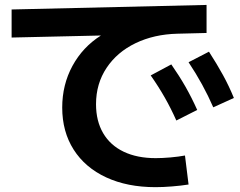

<svg xmlns="http://www.w3.org/2000/svg" viewBox="-20 -732 978 782"><path d="M233.4 -293.9Q233.4 -386.7 275.1 -463.6Q316.9 -540.5 391.1 -587.4L27.3 -579.1V-693.4L821.3 -711.9V-597.7L702.1 -594.7Q607.4 -592.3 532.2 -556.2Q457 -520 414.1 -455.6Q371.1 -391.1 371.1 -307.6Q371.1 -239.3 400.1 -189.7Q429.2 -140.1 483.9 -114Q538.6 -87.9 614.3 -87.9Q640.6 -87.9 674.3 -90.8Q708 -93.8 733.4 -98.6L748 19.5Q717.3 24.4 680.7 27.3Q644 30.3 613.3 30.3Q498.5 30.3 412.6 -9.5Q326.7 -49.3 280 -122.6Q233.4 -195.8 233.4 -293.9ZM593.8 -424.8 677.7 -469.7Q710 -423.3 735.4 -378.9Q760.7 -334.5 783.2 -284.2L698.2 -241.2Q676.3 -290.5 651.1 -334.7Q626 -378.9 593.8 -424.8ZM748 -478.5 831.1 -521.5Q863.8 -470.7 888.2 -426.3Q912.6 -381.8 932.6 -333L848.6 -294.9Q808.1 -388.2 748 -478.5Z"/></svg>

Font: Pretendard
Style: Bold
Weight: 700
Designer: Base glyphs from Inter by Rasmus Andersson; Hangeul glyphs from Noto Sans CJK(Source Han Sans) by Jang Soo-young and Kan
Foundry: Kil Hyung-jin
Version: Version 1.309